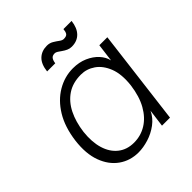

<svg xmlns="http://www.w3.org/2000/svg" viewBox="-190 -809 949 949"><g transform="rotate(-45 284.0 -335.0)"><path d="M236 12Q178 12 133.5 -19.5Q89 -51 67.5 -109.5Q46 -168 56 -250Q67 -335 102.5 -393Q138 -451 190 -481.5Q242 -512 300 -512Q343 -512 377 -497Q411 -482 433 -458Q455 -434 461 -406L473 -500H529L467 0H411L423 -92Q407 -58 375.5 -34.5Q344 -11 306.5 0.5Q269 12 236 12ZM254 -38Q302 -38 341.5 -62.5Q381 -87 407.5 -134Q434 -181 443 -250Q451 -321 432.5 -368Q414 -415 380 -438.5Q346 -462 306 -462Q249 -462 209.5 -435.5Q170 -409 146.5 -362Q123 -315 115 -252Q108 -188 122.5 -140Q137 -92 171 -65Q205 -38 254 -38ZM289 -628Q272 -628 265 -618Q258 -608 256 -591H199Q204 -637 227.5 -659.5Q251 -682 288 -682Q307 -682 322 -673Q337 -664 349 -655Q361 -646 371 -646Q391 -646 397 -656Q403 -666 404 -682H461Q456 -638 433 -614.5Q410 -591 372 -591Q358 -591 346 -596.5Q334 -602 323.5 -609.5Q313 -617 304.5 -622.5Q296 -628 289 -628Z"/></g></svg>

Font: Inclusive Sans Light
Style: Italic
Weight: 300
Italic angle: -7°
Designer: Olivia King
Foundry: Olivia King
Version: Version 2.004